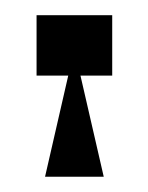

<svg xmlns="http://www.w3.org/2000/svg" viewBox="-20 -831 194 251"><path d="M27.8 -811.1V-732.2H126.7V-811.1ZM84.4 -735.6H70L38.9 -600H115.6Z"/></svg>

Font: Le Murmure
Style: Regular
Weight: 600
Width: 2
Designer: Jeremy Landes, Alexander Slobzheninov (Cyrillic)
Foundry: Velvetyne Type Foundry
Version: Version 1.0